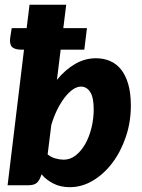

<svg xmlns="http://www.w3.org/2000/svg" viewBox="-20 -768 588 796"><path d="M28.5 -651.5H90.5L102.5 -748.5H254.5L242.5 -651.5H340.5L329.5 -562H231.5L216 -437Q250.5 -479 291.2 -502.8Q332 -526.5 377.5 -526.5Q409.5 -526.5 436 -515.2Q462.5 -504 481.8 -480Q501 -456 511.8 -418.8Q522.5 -381.5 522.5 -330Q522.5 -262 501.8 -200.8Q481 -139.5 446 -93Q411 -46.5 365.2 -19.2Q319.5 8 269.5 8Q231 8 201.8 -6.8Q172.5 -21.5 152 -45.5L150.5 -40.5Q143.5 -19.5 132.5 -9.8Q121.5 0 96.5 0H11.5L79.5 -562H70.5Q40.5 -562 29.5 -573.8Q18.5 -585.5 22.5 -613ZM315.5 -409Q299 -409 281.2 -396.5Q263.5 -384 247 -362.2Q230.5 -340.5 216.2 -311.2Q202 -282 192.5 -249V-248L177.5 -128Q192 -116 210 -111Q228 -106 244.5 -106Q271.5 -106 294.2 -124Q317 -142 333.5 -171.2Q350 -200.5 359.2 -238Q368.5 -275.5 368.5 -314.5Q368.5 -364 354 -386.5Q339.5 -409 315.5 -409Z"/></svg>

Font: Lato Black
Style: Italic
Weight: 900
Italic angle: -7°
Designer: Lukasz Dziedzic
Foundry: tyPoland Lukasz Dziedzic
Version: Version 2.007; 2014-02-27